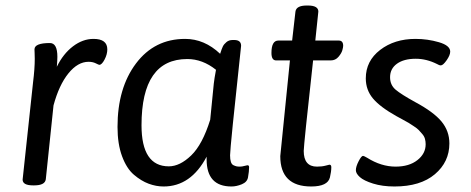

<svg xmlns="http://www.w3.org/2000/svg" viewBox="-20 -670 1706 696"><path d="M319 -529Q369 -529 369 -491Q369 -473 359 -454Q349 -435 340 -435Q338 -435 327 -440.5Q316 -446 301 -446Q262 -446 228 -404Q194 -362 174 -288L146 -20Q143 2 104 2H100Q62 2 62 -19L100 -373Q106 -421 106 -457Q106 -467 105.5 -477.5Q105 -488 105 -491Q105 -514 161 -514Q188 -514 188 -464Q188 -452 186 -428Q209 -475 244.5 -502Q280 -529 319 -529Z M877 -71Q883 -71 883 -64Q883 -49 879 -27Q876 -10 856.5 -2Q837 6 819 6Q729 6 729 -92V-102Q672 6 573 6Q546 6 519 -4Q492 -14 465.5 -36.5Q439 -59 422.5 -103.5Q406 -148 406 -210Q406 -351 473 -440Q540 -529 651 -529Q721 -529 778 -475Q784 -494 788 -502Q792 -510 801 -517.5Q810 -525 823 -525H829Q854 -525 854 -504Q814 -134 814 -107Q814 -92 817 -83Q820 -74 826.5 -71Q833 -68 837.5 -67Q842 -66 850 -66Q857 -66 866 -68.5Q875 -71 877 -71ZM755 -367Q757 -385 763 -417Q714 -456 659 -456Q493 -456 493 -216Q493 -67 592 -67Q632 -67 673 -106.5Q714 -146 742 -236Z M1096 -650Q1134 -650 1134 -628L1123 -523H1208Q1224 -523 1224 -504Q1224 -499 1221 -488Q1218 -477 1207 -464Q1196 -451 1179 -451H1115Q1081 -143 1081 -123Q1081 -66 1129 -66Q1147 -66 1160 -69.5Q1173 -73 1174 -73Q1181 -73 1181 -64Q1181 -48 1176 -27Q1168 6 1108 6Q996 6 996 -104L1031 -451H981Q964 -451 964 -478Q964 -523 989 -523H1039L1051 -628Q1054 -650 1092 -650Z M1486 -529Q1530 -529 1571 -517Q1612 -505 1612 -483Q1612 -470 1599 -451.5Q1586 -433 1578 -433Q1572 -433 1564 -438Q1526 -457 1487 -457Q1444 -457 1419 -439Q1394 -421 1394 -390Q1394 -362 1414 -345Q1434 -328 1485 -300Q1552 -264 1580.5 -229.5Q1609 -195 1609 -150Q1609 -83 1556.5 -38.5Q1504 6 1410 6Q1366 6 1332.5 -4.5Q1299 -15 1284.5 -28Q1270 -41 1270 -53Q1270 -66 1280 -85.5Q1290 -105 1296 -105Q1299 -105 1311 -98Q1362 -66 1414 -66Q1463 -66 1493 -89.5Q1523 -113 1523 -147Q1523 -157 1520.5 -166.5Q1518 -176 1510.5 -184.5Q1503 -193 1498 -198.5Q1493 -204 1480 -212.5Q1467 -221 1461.5 -224.5Q1456 -228 1439 -237Q1422 -246 1417 -249Q1358 -282 1332 -313Q1306 -344 1306 -386Q1306 -449 1358 -489Q1410 -529 1486 -529Z"/></svg>

Font: Asap
Style: Italic
Weight: 400
Italic angle: -6°
Designer: Pablo Cosgaya
Foundry: Pablo Cosgaya
Version: Version 1.007;PS 001.007;hotconv 1.0.70;makeotf.lib2.5.58329